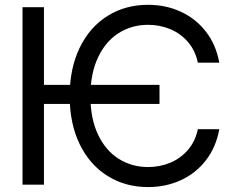

<svg xmlns="http://www.w3.org/2000/svg" viewBox="-20 -757 961 787"><path d="M633.8 -331.1H137.7V-409.2H633.8ZM791 -500Q780.8 -549.3 751 -584.2Q721.2 -619.1 678.5 -637.2Q635.7 -655.3 586.9 -655.3Q520 -655.3 466.3 -621.3Q412.6 -587.4 381.6 -521.2Q350.6 -455.1 350.6 -363.3Q350.6 -271.5 381.6 -205.8Q412.6 -140.1 466.3 -106.2Q520 -72.3 586.9 -72.3Q635.7 -72.3 678.5 -90.3Q721.2 -108.4 751 -143.3Q780.8 -178.2 791 -227.5H878.9Q865.7 -154.3 824.5 -100.6Q783.2 -46.9 721.7 -18.6Q660.2 9.8 586.9 9.8Q493.7 9.8 420.7 -35.9Q347.7 -81.5 306.6 -166Q265.6 -250.5 265.6 -363.3Q265.6 -476.6 306.6 -561.3Q347.7 -646 420.7 -691.7Q493.7 -737.3 586.9 -737.3Q660.2 -737.3 721.7 -708.7Q783.2 -680.2 824.5 -626.7Q865.7 -573.2 878.9 -500ZM160.2 0H72.3V-727.5H160.2Z"/></svg>

Font: Intratopia Thin
Style: Regular
Weight: 100
Designer: Rasmus Andersson
Foundry: rsms
Version: Version 3.000;Glyphs 3.2.3 (3260)